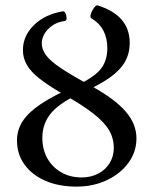

<svg xmlns="http://www.w3.org/2000/svg" viewBox="-20 -679 585 712"><path d="M264 13Q198 13 148.5 -8.5Q99 -30 71 -68.5Q43 -107 43 -158Q43 -197 64 -229.5Q85 -262 131 -293Q177 -324 253 -357Q323 -388 350.5 -419.5Q378 -451 378 -500Q378 -576 319 -611Q313 -615 317 -627.5Q321 -640 329 -650.5Q337 -661 342 -659Q461 -622 461 -520Q461 -481 443.5 -450Q426 -419 387.5 -391.5Q349 -364 285 -336Q207 -302 172 -262.5Q137 -223 137 -168Q137 -125 155.5 -92Q174 -59 207 -40Q240 -21 283 -21Q317 -21 344 -35Q371 -49 386.5 -74Q402 -99 402 -130Q402 -166 384.5 -196Q367 -226 326 -258Q285 -290 214 -330Q159 -362 126.5 -387.5Q94 -413 79.5 -438.5Q65 -464 65 -493Q65 -546 106 -586Q147 -626 213 -637Q219 -638 223 -629.5Q227 -621 227 -611.5Q227 -602 220 -601Q185 -597 160 -572.5Q135 -548 135 -518Q135 -496 150.5 -474.5Q166 -453 205.5 -426.5Q245 -400 317 -361Q406 -312 446 -265.5Q486 -219 486 -166Q486 -116 456.5 -75.5Q427 -35 376.5 -11Q326 13 264 13Z"/></svg>

Font: Junicode VF
Style: Regular
Weight: 400
Designer: Peter S. Baker
Version: Version 2.213